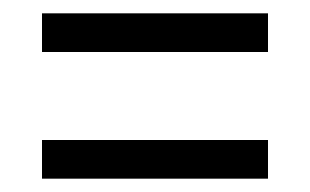

<svg xmlns="http://www.w3.org/2000/svg" viewBox="-20 -501 465 288"><path d="M43 -423H382V-481H43ZM43 -233H382V-291H43Z"/></svg>

Font: Noto Serif Armenian ExtraCondensed
Style: Regular
Weight: 400
Width: 2
Designer: Monotype Design Team
Foundry: Monotype Imaging Inc.
Version: Version 2.008